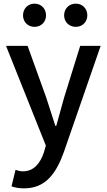

<svg xmlns="http://www.w3.org/2000/svg" viewBox="-20 -779 584 1051"><path d="M112 252C228 252 286 173 329 55L531 -528H419L331 -245L288 -90H283C266 -141 249 -196 233 -245L131 -528H13L231 18L220 56C200 115 165 159 105 159C91 159 75 154 65 151L43 241C62 248 84 252 112 252ZM106 -695C106 -660 132 -632 169 -632C206 -632 232 -660 232 -695C232 -731 206 -759 169 -759C132 -759 106 -731 106 -695ZM331 -695C331 -660 357 -632 395 -632C432 -632 458 -660 458 -695C458 -731 432 -759 395 -759C357 -759 331 -731 331 -695Z"/></svg>

Font: コーポレート・ロゴ ver3 Medium
Style: Regular
Weight: 500
Designer: [KANA_main] LOGOTYPE.JP [Source Han Sans] Ryoko NISHIZUKA 西塚涼子 (kana, bopomofo & ideographs); Paul D. Hunt (Latin, Greek
Version: Version 12.001;FEAKit 1.0